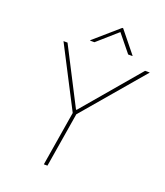

<svg xmlns="http://www.w3.org/2000/svg" viewBox="-163 -1030 981 1140"><g transform="rotate(20 327.5 -460.0)"><path d="M109.4 -727.3H134.9L318.2 -370.7H322.4L625 -727.3H654.8L329.5 -345.2L272.7 0H250L306.8 -345.2ZM284.3 -784.1 408.6 -893.5 497.4 -784.1H524.4L523.9 -786.9L416.1 -920.5H410.5L256.9 -786.9L257.3 -784.1Z"/></g></svg>

Font: Inter Thin  BETA
Style: Italic
Weight: 100
Italic angle: -9.39999°
Designer: Rasmus Andersson
Foundry: rsms
Version: Version 3.011;git-f93a4a705